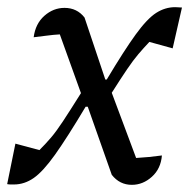

<svg xmlns="http://www.w3.org/2000/svg" viewBox="-29 -509 528 536"><path d="M423 -75Q420 -38 395 -15.5Q370 7 339 7Q305 7 283 -21L216 -211H210Q158 -124 124.5 -77Q91 -30 65 -12Q39 6 10 6Q6 6 1 6Q-4 6 -9 5L14 -108L81 -90Q99 -108 113.5 -125Q128 -142 146.5 -170Q165 -198 197 -249L138 -413Q120 -412 101.5 -409.5Q83 -407 65 -405Q70 -443 95 -465Q120 -487 151 -487Q186 -487 207 -460L265 -287H269Q318 -369 350 -413Q382 -457 407 -473Q432 -489 460 -489Q465 -489 469.5 -488.5Q474 -488 479 -488L453 -374L388 -392Q371 -374 357 -357.5Q343 -341 326 -316Q309 -291 283 -250L351 -68Q387 -70 423 -75Z"/></svg>

Font: Piazzolla
Style: Italic
Weight: 400
Italic angle: -11.3°
Designer: Juan Pablo del Peral
Foundry: Huerta Tipografica
Version: Version 1.330